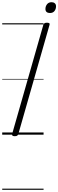

<svg xmlns="http://www.w3.org/2000/svg" viewBox="-20 -1221 528 1741"><path d="M114 14Q99 14 93 9Q87 4 90 -6L373 -996Q377 -1006 384 -1010.5Q391 -1015 406 -1015Q420 -1015 426.5 -1010.5Q433 -1006 429 -995L146 -5Q143 4 136 9Q129 14 114 14ZM433 -1103Q414 -1103 403 -1112Q392 -1121 392 -1140Q392 -1164 406.5 -1182.5Q421 -1201 448 -1201Q465 -1201 476.5 -1191.5Q488 -1182 488 -1164Q488 -1139 474 -1121Q460 -1103 433 -1103ZM0 490H375V500H0ZM0 -20H375V0H0ZM0 -505H375V-500H0ZM0 -1010H375V-1000H0Z"/></svg>

Font: Playwrite TZ Guides
Style: Regular
Weight: 400
Designer: Veronika Burian, José Scaglione
Foundry: TypeTogether
Version: Version 1.003